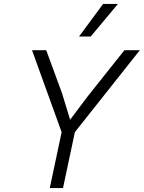

<svg xmlns="http://www.w3.org/2000/svg" viewBox="-20 -952 728 972"><path d="M232 0 292 -283 142 -698H214L294 -480L335 -346L423 -463L610 -698H688L359 -283L299 0ZM380 -767 502 -932H577L439 -767Z"/></svg>

Font: Azeret Mono Thin ExtraLight
Style: Italic
Weight: 250
Italic angle: -12°
Version: Version 1.002